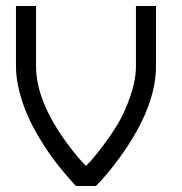

<svg xmlns="http://www.w3.org/2000/svg" viewBox="-20 -620 606 640"><path d="M500 -399.9Q500 -261.2 378.9 -94.7Q336.9 -37.1 299.8 0H233.4Q229 -4.4 221.9 -12Q214.8 -19.5 194.1 -44.2Q173.3 -68.8 154.3 -94.5Q135.3 -120.1 112.3 -158.2Q89.4 -196.3 72.8 -233.2Q56.2 -270 44.7 -314.5Q33.2 -358.9 33.2 -399.9V-600.1H100.1V-399.9Q100.1 -280.8 207 -137.7Q239.3 -94.2 266.6 -66.9Q273.4 -73.7 284.7 -85.9Q295.9 -98.1 324.5 -135.7Q353 -173.3 375 -210.9Q397 -248.5 415 -301Q433.1 -353.5 433.1 -399.9V-600.1H500Z"/></svg>

Font: Malkor
Style: Regular
Weight: 400
Version: Version 1.3